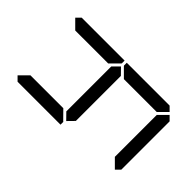

<svg xmlns="http://www.w3.org/2000/svg" viewBox="-246 -1132 1309 1309"><g transform="rotate(-45 408.0 -477.5)"><path d="M672 -31 641 0H175L144 -31L206 -93H610ZM685 -485 690 -489H717V-76L686 -45L624 -107V-424ZM671 -499 624 -453V-454H192V-453L144 -500L192 -547V-546H624ZM686 -955 717 -924V-510H690L685 -514L624 -575V-893ZM130 -515 126 -510H99V-924L130 -955L192 -893V-576Z"/></g></svg>

Font: seg115
Style: Regular
Weight: 400
Designer: Keshikan(Twitter:@keshinomi_88pro)
Version: seg115 Version 0.46